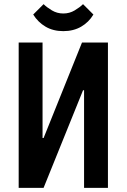

<svg xmlns="http://www.w3.org/2000/svg" viewBox="-20 -905 610 925"><path d="M70 0V-700H185V-240H190L375 -700H500V0H385V-470H380L190 0ZM285 -755Q236 -755 199.5 -776.5Q163 -798 140 -835L190 -885Q205 -870 230 -855Q255 -840 285 -840Q315 -840 340 -855Q365 -870 380 -885L430 -835Q408 -798 371 -776.5Q334 -755 285 -755Z"/></svg>

Font: Cuprum
Style: Regular
Weight: 400
Designer: Jovanny Lemonad
Foundry: Jovanny Lemonad
Version: Version 3.000